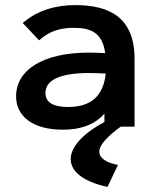

<svg xmlns="http://www.w3.org/2000/svg" viewBox="-20 -496 603 752"><path d="M226 12C289 12 348 -4 389 -51V-18C304 27 257 80 257 127C257 174 303 215 401 236L442 150C395 141 369 123 369 98C369 71 402 37 453 0H507V-265C507 -430 406 -476 274 -476C197 -476 126 -455 69 -406L133 -338C174 -375 217 -387 269 -387C339 -387 381 -366 392 -288C368 -289 345 -290 329 -290C143 -290 43 -219 43 -119C43 -40 109 12 226 12ZM158 -132C158 -178 206 -210 329 -210C346 -210 371 -209 394 -208C385 -117 333 -77 247 -77C195 -77 158 -91 158 -132Z"/></svg>

Font: Inconsolata SemiExpanded
Style: Bold
Weight: 700
Width: 6
Monospace: yes
Designer: Raph Levien, Cyreal, Brenton Simpson
Foundry: Raph Levien, Cyreal, Google
Version: Version 3.100